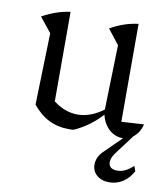

<svg xmlns="http://www.w3.org/2000/svg" viewBox="-80 -562 727 834"><g transform="rotate(10 284.0 -145.0)"><path d="M464 -63 563 -69Q557 -44 544 -27.5Q531 -11 514.5 -2.5Q498 6 480 6Q458 6 438 -5.5Q418 -17 403.5 -39Q389 -61 384 -93L392 -388L341 -453Q400 -487 464 -495ZM266 7Q260 8 254.5 8Q249 8 243 8Q196 8 156.5 -11.5Q117 -31 84 -72L152 -110Q208 -61 271 -61Q331 -61 391 -108L393 -88Q365 -56 333.5 -32.5Q302 -9 266 7ZM84 -72 93 -388 41 -453Q103 -487 164 -495V-86ZM457 205Q428 205 409 192Q390 179 384 159Q378 139 385 116.5Q392 94 415 74L510 -20H534L462 76Q440 106 446 127.5Q452 149 483 149Q502 149 519.5 140Q537 131 553 116L561 138Q544 170 517 187.5Q490 205 457 205Z"/></g></svg>

Font: Piazzolla 24pt
Style: Regular
Weight: 400
Designer: Juan Pablo del Peral
Foundry: Huerta Tipografica
Version: Version 2.005